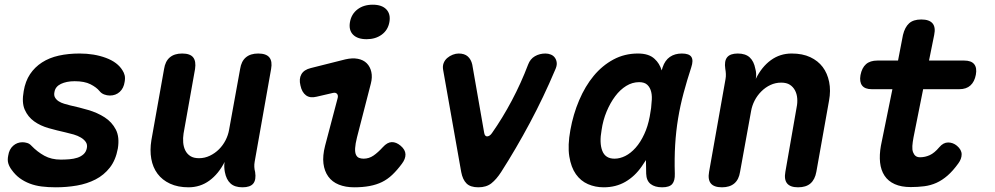

<svg xmlns="http://www.w3.org/2000/svg" viewBox="-20 -788 4240 818"><path d="M218 10Q185 10 157.5 6.5Q130 3 106.5 -6Q83 -15 64 -29Q45 -43 30 -64Q20 -77 15.5 -91.5Q11 -106 15 -125Q19 -152 36 -167Q53 -182 76 -182Q85 -182 95.5 -179Q106 -176 114 -167Q139 -141 169 -124.5Q199 -108 239 -108Q257 -108 275.5 -109.5Q294 -111 309.5 -116Q325 -121 336 -131Q347 -141 350 -157Q353 -172 345.5 -183Q338 -194 324.5 -202Q311 -210 294 -215Q277 -220 259 -224Q223 -232 187.5 -242Q152 -252 125.5 -271Q99 -290 85.5 -320.5Q72 -351 81 -400Q88 -442 108 -472Q128 -502 159 -522Q190 -542 230.5 -551Q271 -560 319 -560Q381 -560 431 -541.5Q481 -523 502 -488Q508 -479 511 -467.5Q514 -456 511 -439Q507 -412 490 -396.5Q473 -381 448 -381Q436 -381 424 -385.5Q412 -390 404 -400Q391 -416 365.5 -429Q340 -442 298 -442Q280 -442 265.5 -439Q251 -436 239.5 -430.5Q228 -425 221 -416.5Q214 -408 212 -396Q209 -382 214.5 -372.5Q220 -363 230 -356.5Q240 -350 253.5 -346Q267 -342 279 -339Q316 -331 355.5 -319.5Q395 -308 426 -288Q457 -268 473.5 -236Q490 -204 482 -155Q473 -106 448 -74Q423 -42 387 -23.5Q351 -5 307.5 2.5Q264 10 218 10Z M1013 10Q980 10 962 -6.5Q944 -23 938 -55Q936 -65 935.5 -76.5Q935 -88 937 -98Q911 -47 872 -18.5Q833 10 783 10Q738 10 704.5 -5.5Q671 -21 651 -48Q631 -75 624.5 -111.5Q618 -148 625 -191L679 -494Q684 -527 703.5 -543.5Q723 -560 756 -560Q790 -560 803 -543.5Q816 -527 811 -494L762 -219Q759 -200 760.5 -181Q762 -162 769.5 -147Q777 -132 791 -123Q805 -114 828 -114Q852 -114 874 -124.5Q896 -135 913 -152Q930 -169 941 -190.5Q952 -212 956 -235L1003 -494Q1008 -527 1027.5 -543.5Q1047 -560 1080 -560Q1114 -560 1127.5 -543.5Q1141 -527 1135 -494L1065 -99Q1063 -88 1063.5 -77Q1064 -66 1067 -55Q1072 -22 1059 -6Q1046 10 1013 10Z M1329 -376Q1301 -369 1283.5 -382Q1266 -395 1260 -424Q1253 -452 1264 -471.5Q1275 -491 1304 -498L1451 -535Q1481 -542 1504.5 -537.5Q1528 -533 1542.5 -518.5Q1557 -504 1562 -481.5Q1567 -459 1560 -432L1501 -203Q1494 -175 1493 -157Q1492 -139 1496.5 -129Q1501 -119 1509.5 -115.5Q1518 -112 1529 -112Q1552 -112 1571 -125Q1590 -138 1611 -161Q1630 -182 1649 -182.5Q1668 -183 1687 -167Q1707 -150 1707.5 -130.5Q1708 -111 1692 -90Q1672 -63 1651.5 -43.5Q1631 -24 1607.5 -12.5Q1584 -1 1554.5 4.5Q1525 10 1489 10Q1452 10 1423.5 -1.5Q1395 -13 1378.5 -36Q1362 -59 1358 -91.5Q1354 -124 1365 -167L1418 -368Q1422 -381 1416 -388Q1410 -395 1398 -392ZM1542 -621Q1503 -621 1484 -640.5Q1465 -660 1471 -694Q1477 -728 1503 -748Q1529 -768 1568 -768Q1607 -768 1626 -748Q1645 -728 1639 -694Q1633 -660 1606.5 -640.5Q1580 -621 1542 -621Z M1945 -55 1868 -490Q1865 -506 1870 -519Q1875 -532 1885.5 -541Q1896 -550 1909 -555Q1922 -560 1934 -560Q1959 -560 1973 -547.5Q1987 -535 1992 -513L2043 -221Q2046 -206 2056.5 -207Q2067 -208 2076 -221Q2121 -285 2160.5 -359.5Q2200 -434 2230 -513Q2239 -537 2259 -548.5Q2279 -560 2304 -560Q2316 -560 2327 -555.5Q2338 -551 2344.5 -541.5Q2351 -532 2352 -519.5Q2353 -507 2345 -490Q2296 -374 2237.5 -264.5Q2179 -155 2115 -55Q2095 -24 2073.5 -7Q2052 10 2018 10Q1984 10 1967.5 -6.5Q1951 -23 1945 -55Z M2552 10Q2516 10 2485 -3.5Q2454 -17 2433.5 -46Q2413 -75 2405.5 -121.5Q2398 -168 2410 -234Q2422 -301 2447.5 -361Q2473 -421 2509.5 -465Q2546 -509 2593.5 -534.5Q2641 -560 2698 -560Q2745 -560 2769 -537Q2790 -518 2799 -488Q2801 -494 2803 -501Q2813 -531 2834 -545.5Q2855 -560 2885 -560Q2916 -560 2925.5 -545.5Q2935 -531 2925 -501Q2907 -446 2892.5 -392Q2878 -338 2869 -283.5Q2860 -229 2856.5 -171Q2853 -113 2855 -48Q2856 -18 2844 -4Q2832 10 2801 10Q2770 10 2752 -4Q2734 -18 2733 -48Q2732 -78 2732 -106Q2723 -92 2714 -79Q2685 -37 2644.5 -13.5Q2604 10 2552 10ZM2598 -112Q2621 -112 2644 -123.5Q2667 -135 2688 -158.5Q2709 -182 2725 -217Q2740 -249 2748 -291L2750 -303Q2755 -328 2756 -352Q2759 -377 2754.5 -396Q2750 -415 2738 -426.5Q2726 -438 2703 -438Q2674 -438 2648 -422Q2622 -406 2601 -378Q2580 -350 2564.5 -313Q2549 -276 2543 -234Q2533 -179 2546 -145.5Q2559 -112 2598 -112Z M3123 -560Q3156 -560 3174 -543.5Q3192 -527 3198 -495Q3201 -485 3201.5 -473.5Q3202 -462 3200 -452Q3225 -503 3264 -531.5Q3303 -560 3353 -560Q3399 -560 3432 -544.5Q3465 -529 3485 -502.5Q3505 -476 3512.5 -439Q3520 -402 3512 -359L3458 -56Q3452 -23 3433 -6.5Q3414 10 3380 10Q3347 10 3333.5 -6.5Q3320 -23 3326 -56L3374 -331Q3378 -350 3376.5 -369Q3375 -388 3367 -403Q3359 -418 3345 -427Q3331 -436 3308 -436Q3284 -436 3262.5 -426Q3241 -416 3223.5 -398.5Q3206 -381 3195 -359.5Q3184 -338 3180 -315L3133 -56Q3128 -23 3108.5 -6.5Q3089 10 3056 10Q3022 10 3008.5 -6.5Q2995 -23 3001 -56L3071 -451Q3073 -462 3072.5 -473Q3072 -484 3070 -495Q3065 -528 3078 -544Q3091 -560 3123 -560Z M4088 -530Q4118 -530 4130.5 -514.5Q4143 -499 4137.5 -469.5Q4132 -440 4114.5 -424Q4097 -408 4067 -408H3913L3872 -203Q3868 -182 3867 -166Q3866 -150 3870 -139.5Q3874 -129 3881 -123.5Q3888 -118 3900 -118Q3921 -118 3941 -127Q3961 -136 3982 -161Q3999 -181 4019.5 -181Q4040 -181 4057 -167Q4077 -150 4077 -130.5Q4077 -111 4063 -92Q4040 -60 4017 -40Q3994 -20 3969.5 -9Q3945 2 3917.5 5.5Q3890 9 3860 9Q3820 9 3792 -3.5Q3764 -16 3748.5 -39.5Q3733 -63 3729.5 -95.5Q3726 -128 3733 -167L3782 -408H3694Q3665 -408 3653 -423.5Q3641 -439 3646 -468Q3652 -499 3669.5 -514.5Q3687 -530 3718 -530H3806L3827 -639Q3835 -672 3853 -688.5Q3871 -705 3905 -705Q3939 -705 3953 -688.5Q3967 -672 3960 -639L3938 -530Z"/></svg>

Font: Maple Mono
Style: Bold Italic
Weight: 700
Italic angle: -10°
Monospace: yes
Designer: subframe7536
Version: Version 7.000